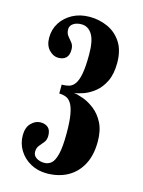

<svg xmlns="http://www.w3.org/2000/svg" viewBox="-111 -777 637 855"><g transform="rotate(15 207.5 -349.5)"><path d="M189 12Q148 12 114.8 -6.2Q81.5 -24.5 62.2 -55.8Q43 -87 43 -125Q43 -161 62.5 -180.8Q82 -200.5 105.5 -200.5Q127.5 -200.5 140.5 -188.8Q153.5 -177 153.5 -151.5Q153.5 -132.5 144 -120.8Q134.5 -109 124.8 -97.5Q115 -86 115 -67.5Q115 -51 129.8 -40.8Q144.5 -30.5 167 -30.5Q185 -30.5 199 -42.2Q213 -54 221.2 -87Q229.5 -120 229.5 -183Q229.5 -236 224 -268.2Q218.5 -300.5 208.2 -317.5Q198 -334.5 183.5 -340.2Q169 -346 152 -346V-387Q169.5 -387 184.8 -391Q200 -395 211.5 -410.5Q223 -426 229.2 -458.5Q235.5 -491 235.5 -548Q235.5 -612.5 217.2 -641Q199 -669.5 168.5 -669.5Q145.5 -669.5 130.8 -659.5Q116 -649.5 116 -633Q116 -614 125.8 -602.5Q135.5 -591 144.8 -579.2Q154 -567.5 154 -548Q154 -522.5 141.2 -510.5Q128.5 -498.5 105.5 -498.5Q83 -498.5 63.5 -518.8Q44 -539 44 -575Q44 -613.5 63.5 -644Q83 -674.5 117.2 -692.8Q151.5 -711 195.5 -711Q239.5 -711 278.5 -693.5Q317.5 -676 341.8 -639Q366 -602 366 -544Q366 -492.5 349.2 -458.5Q332.5 -424.5 307.5 -404.8Q282.5 -385 257 -376Q231.5 -367 214 -365.5Q231.5 -363.5 258 -354Q284.5 -344.5 311 -324Q337.5 -303.5 355.2 -269.2Q373 -235 373 -183Q373 -121.5 350.2 -78Q327.5 -34.5 286 -11.2Q244.5 12 189 12Z"/></g></svg>

Font: Imbue Thin 10pt ExtraBold
Style: Regular
Weight: 800
Version: Version 1.102